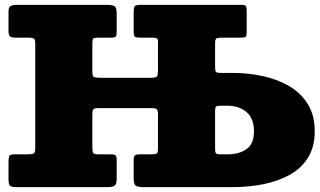

<svg xmlns="http://www.w3.org/2000/svg" viewBox="-20 -770 1318 790"><path d="M360 -594V-475Q360 -456.5 366.2 -453.2Q372.5 -450 391 -450H603.5Q622.5 -450 626.2 -456Q630 -462 630 -481V-598Q630 -610 625 -612.5Q620 -615 607.5 -615H558.5Q540 -615 535 -618.8Q530 -622.5 530 -641V-719.5Q530 -740 535.2 -745Q540.5 -750 560 -750H972Q989.5 -750 992.2 -744.8Q995 -739.5 995 -722V-640Q995 -624.5 992 -619.8Q989 -615 973 -615H891Q874 -615 869.5 -611Q865 -607 865 -589.5V-496Q865 -480 868 -475Q871 -470 887 -470H935Q1003 -470 1064.2 -456.2Q1125.5 -442.5 1173 -413.8Q1220.5 -385 1247.8 -339.5Q1275 -294 1275 -230Q1275 -166.5 1247.8 -122.2Q1220.5 -78 1173 -51.2Q1125.5 -24.5 1064.2 -12.2Q1003 0 935 0H570Q548 0 539 -5.8Q530 -11.5 530 -35V-112.5Q530 -127 535.5 -131Q541 -135 554.5 -135H602Q619.5 -135 624.8 -138.2Q630 -141.5 630 -159V-299.5Q630 -315.5 625.2 -320.2Q620.5 -325 605.5 -325H383.5Q368 -325 364 -319.8Q360 -314.5 360 -298.5V-164.5Q360 -148 363 -141.5Q366 -135 382.5 -135H433.5Q448.5 -135 454.2 -131.8Q460 -128.5 460 -114V-32.5Q460 -10.5 450.2 -5.2Q440.5 0 420 0H50Q28.5 0 21.8 -5.2Q15 -10.5 15 -33.5V-103Q15 -120 18.2 -127.5Q21.5 -135 38.5 -135H92.5Q111 -135 118 -138.2Q125 -141.5 125 -160V-592Q125 -607.5 119.5 -611.2Q114 -615 98 -615H47.5Q28 -615 21.5 -619.8Q15 -624.5 15 -645V-722Q15 -740.5 24 -745.2Q33 -750 50 -750H420Q441.5 -750 450.8 -744.8Q460 -739.5 460 -716V-639Q460 -623 456 -619Q452 -615 436.5 -615H381.5Q368 -615 364 -611.5Q360 -608 360 -594ZM915 -135Q964.5 -135 994.8 -156.8Q1025 -178.5 1025 -230Q1025 -282 994.8 -308.5Q964.5 -335 915 -335H886Q872 -335 868.5 -331.2Q865 -327.5 865 -313V-160Q865 -146 867.8 -140.5Q870.5 -135 884.5 -135Z"/></svg>

Font: Besley* Fatface
Style: Regular
Weight: 900
Designer: Owen Earl
Foundry: indestructible type*
Version: Version 3.000; ttfautohint (v1.8.3)